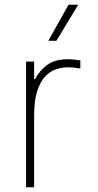

<svg xmlns="http://www.w3.org/2000/svg" viewBox="-20 -790 414 810"><path d="M218 -618H184L269 -770H310ZM90 0V-530H124V-456H128Q145 -490 177.5 -515Q210 -540 266 -540Q287 -540 303 -537.5Q319 -535 319 -535V-501Q319 -501 302.5 -503.5Q286 -506 267 -506Q242 -506 217 -498Q192 -490 171 -468Q150 -446 137 -406Q124 -366 124 -302V0Z"/></svg>

Font: Be Vietnam Pro Thin
Style: Regular
Weight: 100
Designer: Lam Bao, Tony Le, Vietanh Nguyen
Foundry: Yellow Type Foundry
Version: Version 1.002; ttfautohint (v1.8.3)